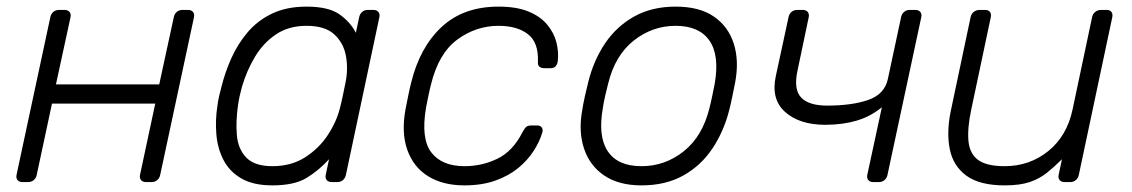

<svg xmlns="http://www.w3.org/2000/svg" viewBox="-20 -550 3419 580"><path d="M48 0Q38 0 33 -6Q28 -12 30 -22L132 -498Q134 -508 141 -514Q148 -520 158 -520H175Q185 -520 190 -514Q195 -508 193 -498L149 -295H461L505 -498Q507 -508 514 -514Q521 -520 531 -520H548Q558 -520 563 -514Q568 -508 566 -498L464 -22Q462 -12 455 -6Q448 0 438 0H421Q411 0 406 -6Q401 -12 403 -22L449 -237H137L91 -22Q89 -12 82 -6Q75 0 65 0Z M803 10Q745 10 709 -11Q673 -32 655 -67Q637 -102 633.5 -145Q630 -188 637 -232Q639 -247 642 -260Q645 -273 649 -288Q660 -332 679 -374.5Q698 -417 728 -452.5Q758 -488 802 -509Q846 -530 906 -530Q972 -530 1005 -507Q1038 -484 1055 -451L1065 -498Q1067 -508 1074 -514Q1081 -520 1091 -520H1108Q1118 -520 1123 -514Q1128 -508 1126 -498L1025 -22Q1023 -12 1016 -6Q1009 0 999 0H982Q972 0 967 -6Q962 -12 964 -22L974 -69Q943 -35 906 -12.5Q869 10 803 10ZM803 -48Q860 -48 902 -75Q944 -102 970.5 -142.5Q997 -183 1007 -224Q1011 -239 1016 -263Q1021 -287 1024 -302Q1032 -342 1025 -381Q1018 -420 990 -446Q962 -472 906 -472Q852 -472 813.5 -446Q775 -420 750 -378Q725 -336 711 -288Q707 -273 704 -260Q701 -247 699 -232Q692 -184 695.5 -142Q699 -100 724 -74Q749 -48 803 -48Z M1383 10Q1318 10 1273.5 -17.5Q1229 -45 1210.5 -97Q1192 -149 1205 -220Q1208 -235 1213 -260Q1218 -285 1222 -300Q1248 -407 1314 -468.5Q1380 -530 1486 -530Q1541 -530 1577 -515Q1613 -500 1633.5 -475Q1654 -450 1661 -421.5Q1668 -393 1665 -366Q1664 -356 1658.5 -350Q1653 -344 1644 -344H1625Q1615 -344 1609.5 -348.5Q1604 -353 1605 -365Q1607 -422 1574.5 -447Q1542 -472 1486 -472Q1418 -472 1361.5 -430.5Q1305 -389 1282 -295Q1278 -280 1274 -260Q1270 -240 1267 -225Q1251 -131 1283 -89.5Q1315 -48 1383 -48Q1436 -48 1482.5 -70.5Q1529 -93 1558 -150Q1565 -163 1570 -167Q1575 -171 1585 -171H1603Q1612 -171 1616.5 -165Q1621 -159 1618 -149Q1610 -122 1592 -94Q1574 -66 1545.5 -42.5Q1517 -19 1476.5 -4.5Q1436 10 1383 10Z M1918 10Q1849 10 1805 -20Q1761 -50 1744 -102Q1727 -154 1739 -218Q1741 -233 1747 -260Q1753 -287 1757 -302Q1773 -367 1807.5 -418.5Q1842 -470 1895.5 -500Q1949 -530 2021 -530Q2093 -530 2136.5 -500Q2180 -470 2196.5 -418.5Q2213 -367 2201 -302Q2198 -287 2192.5 -260Q2187 -233 2183 -218Q2167 -154 2132.5 -102Q2098 -50 2044.5 -20Q1991 10 1918 10ZM1918 -48Q1989 -48 2045.5 -93Q2102 -138 2123 -223Q2127 -238 2131.5 -260Q2136 -282 2139 -297Q2154 -383 2123 -427.5Q2092 -472 2021 -472Q1951 -472 1894.5 -427.5Q1838 -383 1817 -297Q1813 -282 1808 -260Q1803 -238 1801 -223Q1786 -138 1816 -93Q1846 -48 1918 -48Z M2618 0Q2608 0 2603 -6Q2598 -12 2600 -22L2644 -226Q2610 -198 2567.5 -185.5Q2525 -173 2473 -173Q2395 -173 2351.5 -212Q2308 -251 2324 -322L2362 -498Q2364 -508 2371 -514Q2378 -520 2388 -520H2405Q2415 -520 2420 -514Q2425 -508 2423 -498L2389 -336Q2377 -280 2400 -255.5Q2423 -231 2479 -231Q2553 -231 2602.5 -248Q2652 -265 2662 -311L2702 -498Q2704 -508 2711 -514Q2718 -520 2728 -520H2745Q2755 -520 2760 -514Q2765 -508 2763 -498L2661 -22Q2659 -12 2652 -6Q2645 0 2635 0Z M3015 10Q2939 10 2899 -19.5Q2859 -49 2849 -100Q2839 -151 2852 -214L2912 -498Q2914 -508 2921.5 -514Q2929 -520 2939 -520H2956Q2966 -520 2970.5 -514Q2975 -508 2973 -498L2914 -219Q2902 -163 2905.5 -124.5Q2909 -86 2934.5 -67Q2960 -48 3015 -48Q3090 -48 3146.5 -93.5Q3203 -139 3220 -219L3279 -498Q3281 -508 3288.5 -514Q3296 -520 3306 -520H3323Q3333 -520 3337.5 -514Q3342 -508 3340 -498L3239 -22Q3237 -12 3230 -6Q3223 0 3213 0H3196Q3186 0 3181 -6Q3176 -12 3178 -22L3188 -69Q3165 -46 3142.5 -28Q3120 -10 3090.5 0Q3061 10 3015 10Z"/></svg>

Font: Rubik Light Light
Style: Italic
Weight: 300
Italic angle: -12°
Version: Version 2.104